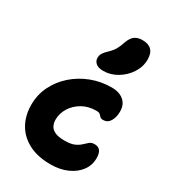

<svg xmlns="http://www.w3.org/2000/svg" viewBox="-200 -929 931 1042"><g transform="rotate(30 265.0 -408.0)"><path d="M285 9Q203.6 9 147.3 -20.3Q91 -49.6 62 -101.1Q33 -152.6 33 -220Q33 -282.8 59.5 -336.8Q86 -390.8 132.3 -431.9Q178.6 -473 238.5 -496Q298.4 -519 366 -519Q396.6 -519 419.7 -508.6Q442.8 -498.2 455.9 -478.1Q469 -458 469 -428Q469 -392 454.1 -367.2Q439.2 -342.4 411.8 -342.4Q397.8 -342.4 391.7 -349Q385.6 -355.6 379.2 -361.7Q372.8 -367.8 355 -367.8Q306.8 -367.8 268.9 -346.3Q231 -324.8 209.2 -289.9Q187.4 -255 187.4 -215Q187.4 -194.2 196.1 -177.3Q204.8 -160.4 226.1 -150.6Q247.4 -140.8 285.8 -140.8Q325.2 -140.8 347.2 -150.7Q369.2 -160.6 382.3 -173.4Q395.4 -186.2 407.4 -196.1Q419.4 -206 438 -206Q461.8 -206 473.5 -191Q485.2 -176 485.2 -145Q485.2 -100.6 459.5 -66Q433.8 -31.4 388.5 -11.2Q343.2 9 285 9ZM278.8 -573.4Q248.4 -573.4 232.6 -586.4Q216.8 -599.4 216.8 -620Q216.8 -636.4 225.1 -649.5Q233.4 -662.6 249.6 -677.6Q271.8 -698.4 283 -718.1Q294.2 -737.8 303.6 -767.4Q316.2 -800.8 335.1 -813Q354 -825.2 381.2 -825.2Q418.4 -825.2 437.9 -805.9Q457.4 -786.6 457.4 -747.4Q457.4 -701.2 431.4 -661.5Q405.4 -621.8 364.5 -597.6Q323.6 -573.4 278.8 -573.4Z"/></g></svg>

Font: Shantell Sans Light
Style: Regular
Weight: 300
Designer: Stephen Nixon, Anya Danilova, Shantell Martin
Foundry: Arrow Type
Version: Version 1.011;[c5ecc13dd]